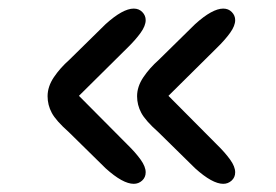

<svg xmlns="http://www.w3.org/2000/svg" viewBox="-20 -510 659 458"><path d="M299 -71.5Q273 -71.5 232 -108.5L144.5 -194.5Q113.5 -222 103.5 -240.8Q93.5 -259.5 93.5 -280.5Q93.5 -303.5 108.5 -325.8Q123.5 -348 145 -367L232 -452.5Q273 -489.5 299 -489.5Q311.5 -489.5 319.5 -481.2Q327.5 -473 327.5 -462Q327.5 -448.5 315.5 -431.8Q303.5 -415 283.5 -395.5L125 -238.5V-325L283.5 -165.5Q303.5 -146 315.5 -129.2Q327.5 -112.5 327.5 -99Q327.5 -87 319 -79.2Q310.5 -71.5 299 -71.5ZM512.5 -71.5Q486.5 -71.5 445.5 -108.5L358 -194.5Q327 -222 317 -240.8Q307 -259.5 307 -280.5Q307 -303.5 322 -325.8Q337 -348 358.5 -367L445.5 -452.5Q486.5 -489.5 512.5 -489.5Q525 -489.5 533 -481.2Q541 -473 541 -462Q541 -448.5 529 -431.8Q517 -415 497 -395.5L338.5 -238.5V-325L497 -165.5Q517 -146 529 -129.2Q541 -112.5 541 -99Q541 -87 532.5 -79.2Q524 -71.5 512.5 -71.5Z"/></svg>

Font: Sono ExtraLight Monospace SemiBold
Style: Regular
Weight: 600
Version: Version 2.112